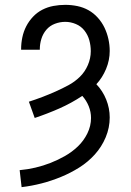

<svg xmlns="http://www.w3.org/2000/svg" viewBox="-20 -548 540 791"><path d="M69 223 61 153Q94 150 126 142.5Q158 135 188.5 123Q219 111 248 94.5Q277 78 301 55Q325 32 340 1.5Q355 -29 355 -62Q355 -87 345.5 -110.5Q336 -134 319 -153Q274 -123 224 -101Q174 -79 123 -62L99 -129Q127 -138 154.5 -148.5Q182 -159 209 -171Q236 -183 262 -197Q288 -211 309 -231.5Q330 -252 342 -280Q354 -308 354 -337Q354 -360 348 -382Q342 -404 328 -422Q314 -440 292.5 -449Q271 -458 249 -458Q227 -458 206 -450Q185 -442 171 -425.5Q157 -409 150.5 -388Q144 -367 144 -345Q144 -345 144 -344.5Q144 -344 144 -343H67Q67 -344 67 -344.5Q67 -345 67 -346Q67 -370 72 -394Q77 -418 88 -439.5Q99 -461 116 -479Q133 -497 154.5 -508Q176 -519 200 -523.5Q224 -528 249 -528Q274 -528 298.5 -523Q323 -518 344.5 -506Q366 -494 383 -475Q400 -456 410.5 -434Q421 -412 426.5 -387.5Q432 -363 432 -338Q432 -300 417 -264Q402 -228 377 -201Q403 -174 417.5 -138Q432 -102 432 -64Q432 -22 415.5 17.5Q399 57 370.5 88.5Q342 120 306 142.5Q270 165 231 181Q192 197 151.5 207.5Q111 218 69 223Z"/></svg>

Font: Iosevka Gothic
Style: Regular
Weight: 400
Monospace: yes
Designer: Belleve Invis
Foundry: Belleve Invis
Version: Version 15.5.1; ttfautohint (v1.8.4)